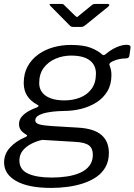

<svg xmlns="http://www.w3.org/2000/svg" viewBox="-40 -762 670 957"><path d="M215.3 174.7Q101.2 174.7 40.8 140.3Q-19.6 105.9 -19.6 48Q-19.6 5.6 9.7 -26.4Q38.9 -58.4 85.4 -78.1Q93.1 -81.4 95 -84.7Q96.8 -88 90.2 -91.3Q72.4 -101.8 63.6 -113.9Q54.8 -126.1 54.8 -143.5Q54.8 -164.5 68.3 -180.4Q81.7 -196.3 101.9 -207.7Q122.2 -219.1 141.4 -225.7Q149.3 -228.5 151.5 -232.6Q153.6 -236.8 146.9 -239.3Q112.8 -257.4 95.6 -284.3Q78.3 -311.3 78.3 -348Q78.3 -395.2 97.5 -430.5Q116.7 -465.9 149.7 -489.9Q182.6 -513.9 224.7 -526Q266.9 -538 312.7 -538Q377.4 -538 413.5 -523.4Q449.6 -508.9 469.2 -490.3Q474.3 -485.5 480.4 -488.2Q486.6 -490.9 492.4 -496.6Q505.5 -507.6 521.8 -517.1Q538.2 -526.5 556.4 -532.7Q574.7 -538.8 590.3 -538.8Q602 -538.8 606.8 -535.3Q611.7 -531.8 610.4 -522.9L605.6 -488.7Q604.4 -478.9 600.8 -475.2Q597.3 -471.4 587.5 -470.9Q569.5 -470.5 556.1 -467.7Q542.7 -465 531.6 -460.6Q500.7 -449.7 505.9 -436.3Q509.4 -428 512.4 -416.3Q515.4 -404.6 515.4 -387.9Q515.4 -340.9 495.2 -307.1Q475 -273.2 440.8 -251.6Q406.5 -229.9 364.6 -219.4Q322.7 -209 278.5 -209Q269.3 -209 246.3 -207.6Q223.3 -206.3 197.8 -201.7Q172.2 -197.1 154 -187.6Q135.8 -178 135.8 -161.7Q135.8 -148.2 155.7 -142.2Q175.6 -136.2 220.7 -133.5L348.5 -125.9Q428.3 -121.4 465.5 -89.4Q502.7 -57.4 502.7 0.2Q502.7 40.2 486.5 69.6Q470.3 99.1 441.8 119.1Q413.2 139.1 376.4 151.3Q339.6 163.6 298.4 169.1Q257.1 174.7 215.3 174.7ZM217.9 123Q256.3 123 292.9 117.6Q329.6 112.2 358.7 99.5Q387.9 86.8 405.3 64.6Q422.8 42.3 422.8 9.3Q422.8 -22.1 403.3 -37.3Q383.8 -52.5 334.4 -54.9L170.8 -64.8Q140.7 -58.3 114.8 -44.6Q88.9 -30.9 72.8 -10.6Q56.7 9.7 56.7 37.8Q56.7 83.5 99.5 103.2Q142.2 123 217.9 123ZM281.1 -261.6Q322.7 -261.6 358.3 -275.3Q393.9 -288.9 416 -318.5Q438.2 -348.1 438.2 -395.1Q438.2 -437.9 407 -461.4Q375.8 -484.9 314.4 -484.9Q273.1 -484.9 236.7 -469.3Q200.4 -453.8 177.9 -423.7Q155.4 -393.7 155.4 -348.4Q155.4 -307.1 188.5 -284.3Q221.5 -261.6 281.1 -261.6ZM418.8 -737.3Q424.3 -741.4 428.2 -741.8Q432.1 -742.3 437.5 -742.3H496.1Q503.5 -742.3 504.5 -738.3Q505.6 -734.3 498.8 -728.2L384 -635.3Q380.2 -632.5 375.7 -630.1Q371.3 -627.8 364 -627.8H324.8Q315.8 -627.8 311.1 -631.6Q306.4 -635.4 302.4 -640.2L211.9 -731.9Q207.6 -737 206.9 -739.6Q206.2 -742.3 212.3 -742.3H266.4Q272.8 -742.3 276.1 -740.4Q279.4 -738.4 283.2 -733.3L334.3 -683.7Q342.9 -675.2 345.6 -677.5Q348.3 -679.7 357.9 -687.6Z"/></svg>

Font: Libre Franklin Thin
Style: Italic
Weight: 100
Italic angle: -8°
Designer: Pablo Impallari, Rodrigo Fuenzalida, Nhung Nguyen
Foundry: Impallari Type
Version: Version 3.000